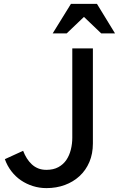

<svg xmlns="http://www.w3.org/2000/svg" viewBox="-20 -959 612 988"><path d="M219 9Q183 9 149.5 -1.5Q116 -12 88 -31Q60 -50 38.5 -78Q17 -106 5 -140L99 -183Q107 -162 118 -144.5Q129 -127 143.5 -113.5Q158 -100 176.5 -92.5Q195 -85 219 -85Q255 -85 280.5 -99Q306 -113 321.5 -136Q337 -159 344.5 -189Q352 -219 352 -250V-710H458V-221Q458 -168 440 -125.5Q422 -83 389.5 -53Q357 -23 313.5 -7Q270 9 219 9ZM345 -939H479L572 -787H501L412 -872L323 -787H251Z"/></svg>

Font: Rising Sun Medium
Style: Regular
Weight: 500
Designer: Matt McInerney, Pablo Impallari, Rodrigo Fuenzalida (Raleway font), Stephen Hutchings (Greek), Cristiano Sobral (main ch
Foundry: The Rising Sun Project Authors
Version: Version 4.327; ttfautohint (v1.8.4.7-5d5b-dirty)